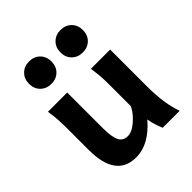

<svg xmlns="http://www.w3.org/2000/svg" viewBox="-213 -892 1034 1034"><g transform="rotate(-45 304.0 -375.0)"><path d="M566.4 0H437Q430.2 -15.6 422.1 -40.3Q414.1 -64.9 410.2 -90.3Q367.2 -40 320.6 -13.9Q273.9 12.2 223.6 12.2Q70.8 12.2 70.8 -197.8Q70.8 -201.2 70.8 -222.2Q70.8 -243.2 70.8 -269.8Q70.8 -296.4 70.8 -317.4Q70.8 -338.4 70.8 -341.8Q70.8 -388.2 69.3 -421.1Q67.9 -454.1 61 -498H207.5V-227.1Q207.5 -160.6 221.9 -130.6Q236.3 -100.6 273.4 -100.6Q295.9 -100.6 320.8 -117.2Q345.7 -133.8 366.9 -157.7Q388.2 -181.6 397.9 -204.1V-341.8Q397.9 -374 397.5 -397.9Q397 -421.9 394.8 -445.1Q392.6 -468.3 388.2 -498H534.7V-219.7Q534.7 -148.9 543 -95Q551.3 -41 566.4 0ZM334.5 -676.3Q334.5 -713.9 358.6 -737.8Q382.8 -761.7 419.9 -761.7Q457.5 -761.7 481.4 -737.8Q505.4 -713.9 505.4 -676.3Q505.4 -638.2 481.4 -614.5Q457.5 -590.8 419.9 -590.8Q382.8 -590.8 358.6 -614.5Q334.5 -638.2 334.5 -676.3ZM95.2 -676.3Q95.2 -713.9 119.4 -737.8Q143.6 -761.7 180.7 -761.7Q218.3 -761.7 242.2 -737.8Q266.1 -713.9 266.1 -676.3Q266.1 -638.2 242.2 -614.5Q218.3 -590.8 180.7 -590.8Q143.6 -590.8 119.4 -614.5Q95.2 -638.2 95.2 -676.3Z"/></g></svg>

Font: Andika
Style: Bold
Weight: 700
Designer: Victor Gaultney, Annie Olsen, Julie Remington, Don Collingsworth, Eric Hays, Becca Hirsbrunner
Foundry: SIL International
Version: Version 6.101